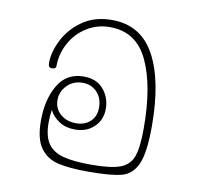

<svg xmlns="http://www.w3.org/2000/svg" viewBox="-71 -679 799 754"><g transform="rotate(10 329.0 -301.5)"><path d="M543 -219Q543 -114 523 -68.5Q503 -23 461.5 -11.5Q420 0 326 0Q252 0 207 -10.5Q162 -21 136 -57Q110 -93 110 -165Q110 -250 144 -307.5Q178 -365 246 -365Q298 -365 325.5 -332Q353 -299 353 -255Q353 -211 323.5 -182.5Q294 -154 247 -154Q210 -154 183.5 -171.5Q157 -189 145 -214Q141 -191 141 -164Q141 -109 161 -80Q181 -51 222 -40Q263 -29 334 -29Q413 -29 450 -43Q487 -57 500 -93Q513 -129 513 -205Q513 -375 466 -474.5Q419 -574 314 -574Q263 -574 221.5 -548Q180 -522 156.5 -478.5Q133 -435 133 -387Q133 -375 116 -375Q109 -375 105.5 -379.5Q102 -384 102 -395Q102 -437 126.5 -486Q151 -535 199.5 -569Q248 -603 317 -603Q432 -603 487.5 -502Q543 -401 543 -219ZM160 -257Q160 -222 185 -200.5Q210 -179 247 -179Q282 -179 304 -199.5Q326 -220 326 -255Q326 -293 303.5 -316.5Q281 -340 246 -340Q209 -340 184.5 -315Q160 -290 160 -257Z"/></g></svg>

Font: Mali ExtraLight
Style: Regular
Weight: 275
Version: Version 1.000; ttfautohint (v1.6)